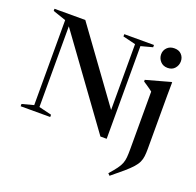

<svg xmlns="http://www.w3.org/2000/svg" viewBox="-161 -903 1342 1312"><g transform="rotate(20 510.0 -247.0)"><path d="M120.5 -39V-657L25.5 -689.5V-705H249.5L653 -149.5L625.5 -74.5V-666L533 -688.5V-705H749V-688.5L664.5 -666V8H619L143.5 -646.5L158.5 -663V-39L251 -16.5V0H36V-16.5ZM889 -589.5Q856 -589.5 836.2 -611.5Q816.5 -633.5 816.5 -662.5Q816.5 -691 836.2 -711.2Q856 -731.5 889 -731.5Q922.5 -731.5 941.2 -711.2Q960 -691 960 -662.5Q960 -633.5 941.2 -611.5Q922.5 -589.5 889 -589.5ZM840 -399Q834.5 -404 824 -411.5Q813.5 -419 800 -428.2Q786.5 -437.5 771 -447.5V-459.5L946.5 -508H953L952 -410.5V-23.5Q952 7.5 949.2 30.5Q946.5 53.5 937.2 73.8Q928 94 908 116.5Q888 139 854.2 168.2Q820.5 197.5 769 239L755.5 225Q786 190.5 803 167.2Q820 144 827.8 124Q835.5 104 837.8 80Q840 56 840 20.5Z"/></g></svg>

Font: Newsreader 60pt Medium
Style: Regular
Weight: 500
Designer: Hugues Gentile
Foundry: Production Type
Version: Version 1.003